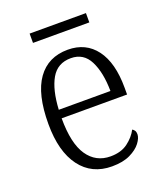

<svg xmlns="http://www.w3.org/2000/svg" viewBox="-127 -755 730 852"><g transform="rotate(-20 237.5 -329.5)"><path d="M256 10Q161 10 107.5 -61.5Q54 -133 54 -263Q54 -404 104 -474Q154 -544 247 -544Q332 -544 379.5 -480.5Q427 -417 427 -299V-267H118Q118 -148 157 -91Q196 -34 265 -34Q315 -34 347 -58Q379 -82 395 -113Q401 -110 405.5 -103.5Q410 -97 410 -86Q410 -68 393 -45.5Q376 -23 342 -6.5Q308 10 256 10ZM363 -307Q362 -395 334.5 -449.5Q307 -504 247 -504Q184 -504 154 -452Q124 -400 119 -307ZM113 -625V-669H379V-625Z"/></g></svg>

Font: Noto Serif Hebrew SemiCondensed Light
Style: Regular
Weight: 300
Width: 4
Designer: Monotype Design Team
Foundry: Monotype Imaging Inc.
Version: Version 2.004; ttfautohint (v1.8.4.7-5d5b)